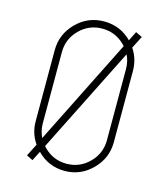

<svg xmlns="http://www.w3.org/2000/svg" viewBox="-102 -748 726 828"><g transform="rotate(15 261.0 -333.5)"><path d="M154 -82Q157 -78 161 -74Q203 -32 262 -32Q321 -32 363 -74Q405 -116 405 -175V-492Q405 -527 391 -555ZM370 -586 363 -593Q321 -635 262 -635Q203 -635 161 -593Q119 -551 119 -492V-175Q119 -141 133 -112ZM117 -78Q87 -121 87 -175V-492Q87 -564 139 -616Q190 -667 262 -667Q334 -667 385 -616L406 -658L435 -644L407 -589Q436 -546 436 -492V-175Q436 -103 385 -52Q334 0 262 0Q190 0 139 -52L117 -9L89 -23Z"/></g></svg>

Font: Zector
Style: Regular
Weight: 400
Designer: GGBot
Version: 0.72